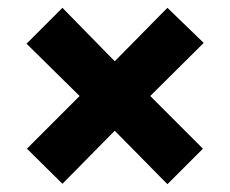

<svg xmlns="http://www.w3.org/2000/svg" viewBox="-20 -571 590 492"><path d="M274 -236 409 -99 500 -190 365 -325 502 -461 409 -551 274 -414 140 -551 48 -459 184 -325 49 -190 140 -100Z"/></svg>

Font: Noto Sans Devanagari UI SemiCondensed Black
Style: Regular
Weight: 900
Width: 4
Designer: Jelle Bosma - Monotype Design Team
Foundry: Monotype Imaging Inc.
Version: Version 2.004